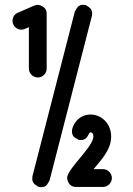

<svg xmlns="http://www.w3.org/2000/svg" viewBox="-20 -774 551 798"><path d="M137 -754C136 -754 124 -752 123 -751L54 -721C36 -714 27 -693 35 -673C43 -655 64 -645 84 -654L100 -661V-489C100 -469 117 -452 137 -452C158 -452 174 -469 174 -489V-717C174 -751 137 -754 137 -754ZM279 -229C279 -204 294 -201 307 -193C309 -192 314 -192 315 -192C349 -192 345 -224 357 -224C357 -224 358 -224 357 -224C360 -224 364 -221 365 -219C390 -180 259 -77 259 -34C259 -34 261 3 296 3H408C428 3 445 -14 445 -34C445 -54 428 -71 408 -71H369C392 -101 442 -147 442 -206C442 -265 397 -298 357 -298C303 -298 279 -250 279 -229ZM326 -754C303 -754 300 -740 291 -726L115 -42C115 -41 114 -34 114 -33C114 -10 128 -6 141 3C142 3 150 4 151 4C174 4 177 -10 186 -24L362 -708C362 -709 363 -716 363 -717C363 -740 349 -744 336 -753C335 -753 327 -754 326 -754Z"/></svg>

Font: LS
Style: RegularAlt
Weight: 500
Designer: BSozoo
Foundry: BSozoo
Version: Version 001.000